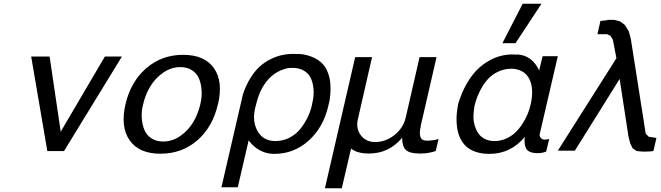

<svg xmlns="http://www.w3.org/2000/svg" viewBox="-20 -804 3521 1022"><path d="M231.9 0 146 -502.9H244.1L303.2 -103L538.1 -502.9H628.9L320.8 0Z M1045.9 -248Q1055.7 -286.1 1053.2 -321.8Q1050.8 -357.4 1039.6 -385.3Q1028.3 -413.1 1002.4 -429.9Q976.6 -446.8 939.9 -446.8Q891.6 -446.8 849.4 -417.7Q807.1 -388.7 780.3 -344.5Q753.4 -300.3 741.7 -248Q731.9 -210.4 734.6 -175Q737.3 -139.6 748.8 -112.1Q760.3 -84.5 786.1 -67.6Q812 -50.8 848.6 -50.8Q897 -50.8 939 -79.6Q981 -108.4 1007.6 -152.3Q1034.2 -196.3 1045.9 -248ZM1140.6 -250 1139.6 -248Q1111.8 -127.4 1030 -56.6Q948.2 14.2 834 14.2Q719.7 14.2 669.9 -57.4Q620.1 -128.9 647.9 -249Q675.8 -369.1 758.3 -440.7Q840.8 -512.2 954.6 -512.2Q1068.8 -512.2 1118.7 -441.4Q1168.5 -370.6 1140.6 -250Z M1521.5 -441.9V-442.9Q1452.1 -431.2 1407.2 -380.6Q1362.3 -330.1 1343.8 -250L1338.4 -230Q1321.3 -157.7 1351.3 -105.5Q1381.3 -53.2 1445.8 -53.2Q1486.8 -53.2 1521.7 -71.5Q1556.6 -89.8 1579.6 -119.1Q1602.5 -148.4 1617.4 -179.2Q1632.3 -210 1639.6 -241.2L1641.6 -252Q1651.4 -290 1649.2 -324.5Q1647 -358.9 1635.7 -385.3Q1624.5 -411.6 1598.9 -427.2Q1573.2 -442.9 1536.6 -442.9Q1534.2 -442.9 1529.1 -442.4Q1523.9 -441.9 1521.5 -441.9ZM1569.3 -516.1V-517.1L1595.7 -514.2Q1642.1 -505.4 1672.9 -484.6Q1703.6 -463.9 1718.3 -433.6Q1732.9 -403.3 1737.1 -370.6Q1741.2 -337.9 1737.8 -297.9L1734.4 -269L1727.5 -240.2Q1701.7 -126.5 1623.3 -55.7Q1544.9 15.1 1439.5 15.1Q1397.5 15.1 1361.8 -4.6Q1326.2 -24.4 1303.7 -57.1L1245.6 192.9H1158.7L1273.4 -303.2Q1289.6 -351.1 1313 -388.7Q1336.4 -426.3 1362.8 -450Q1389.2 -473.6 1420.2 -489Q1451.2 -504.4 1481 -510.7Q1510.7 -517.1 1542.5 -517.1Q1560.5 -517.1 1569.3 -516.1Z M2218.8 -130.9 2219.7 -129.9Q2210.9 -96.2 2217.8 -75.7Q2224.6 -55.2 2251.5 -55.2H2257.3Q2289.1 -56.6 2314.5 -64L2299.3 0Q2258.8 13.2 2221.7 13.2H2215.3Q2161.1 13.2 2140.9 -5.4Q2120.6 -23.9 2120.6 -70.8Q2050.3 13.2 1944.3 13.2Q1880.9 13.2 1848.6 -13.2L1799.3 198.2H1709.5L1870.6 -500H1960.4L1884.8 -168.9Q1873.5 -119.6 1900.9 -83.7Q1928.2 -47.9 1977.5 -47.9Q2032.7 -47.9 2079.8 -85.4Q2127 -123 2139.6 -178.2L2213.4 -500H2303.7Z M2717.3 -437V-438Q2716.8 -438 2715.8 -437.5Q2714.8 -437 2714.4 -437Q2713.4 -437 2711.9 -437.5Q2710.4 -438 2709.5 -438H2701.2Q2667.5 -438 2638.2 -425.5Q2608.9 -413.1 2587.9 -393.6Q2566.9 -374 2550 -347.2Q2533.2 -320.3 2522.7 -293.7Q2512.2 -267.1 2505.4 -238.8Q2501 -212.4 2500.2 -186.3Q2499.5 -160.2 2506.8 -136Q2514.2 -111.8 2526.6 -93.5Q2539.1 -75.2 2561.3 -64.2Q2583.5 -53.2 2612.3 -53.2Q2645 -53.2 2674.3 -66.4Q2703.6 -79.6 2724.4 -99.9Q2745.1 -120.1 2762 -146.7Q2778.8 -173.3 2788.8 -197.8Q2798.8 -222.2 2804.2 -246.1Q2822.8 -325.7 2800.3 -377.7Q2777.8 -429.7 2717.3 -437ZM2731.4 -513.2 2732.4 -514.2Q2811.5 -510.3 2850.1 -429.2L2868.2 -504.9H2949.2L2853 -90.8Q2850.6 -80.1 2858.2 -70.6Q2865.7 -61 2878.4 -61H2883.3Q2888.7 -61 2903.3 -64L2887.2 2.9Q2865.7 11.2 2842.3 11.2Q2816.9 11.2 2801.3 4.4Q2785.6 -2.4 2780 -14.4Q2774.4 -26.4 2772.7 -42Q2771 -57.6 2773.4 -75.2Q2698.2 15.1 2584.5 15.1Q2546.4 15.1 2516.4 5.6Q2486.3 -3.9 2467.3 -19.5Q2448.2 -35.2 2435.5 -57.4Q2422.9 -79.6 2417.2 -103.3Q2411.6 -127 2410.4 -154.1Q2409.2 -181.2 2411.9 -204.8Q2414.6 -228.5 2419.4 -252.9Q2437 -310.5 2463.1 -356.4Q2489.3 -402.3 2518.1 -431.2Q2546.9 -460 2580.3 -479.2Q2613.8 -498.5 2645.3 -506.3Q2676.8 -514.2 2708.5 -514.2Q2723.6 -514.2 2731.4 -513.2ZM2862.3 -784.2 2724.1 -574.2H2654.3L2762.2 -784.2Z M3214.4 -696.8V-698.2H3250L3281.2 -689.9L3306.2 -670.9L3326.2 -639.2Q3337.9 -604.5 3342.3 -568.8L3417 -92.8L3433.1 -76.2L3474.1 -69.8L3458 0Q3441.9 2.9 3412.1 2.9H3401.4Q3399.4 2.9 3395.8 2.4Q3392.1 2 3390.1 2L3369.1 0L3347.2 -15.1L3334 -42L3325.2 -78.1L3278.3 -383.8L3040 -2H2949.2L3261.2 -494.1L3242.2 -592.8L3229 -613.8L3210.9 -622.1H3160.2L3176.3 -693.8Q3177.2 -693.8 3179.2 -693.4Q3181.2 -692.9 3182.1 -692.9Q3185.5 -692.9 3197 -694.8Q3208.5 -696.8 3214.4 -696.8Z"/></svg>

Font: Perun
Style: Italic
Weight: 400
Italic angle: -12°
Foundry: Stefan Peev, Context Ltd
Version: Version 001.000